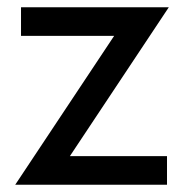

<svg xmlns="http://www.w3.org/2000/svg" viewBox="-20 -510 511 530"><path d="M22 0 325 -456 336 -411H38V-490H446L143 -34L132 -79H441V0Z"/></svg>

Font: Cabin Resolve
Style: Regular-Resolve
Weight: 400
Designer: Pablo Impallari
Foundry: Pablo Impallari. http://www.impallari.com Igino Marini. http://www.ikern.com
Version: Version 3.001